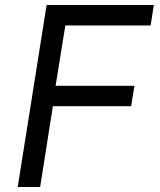

<svg xmlns="http://www.w3.org/2000/svg" viewBox="-20 -750 640 770"><path d="M51 0H141L192 -324H506L519 -406H203L242 -648H584L597 -730H167Z"/></svg>

Font: JetBrains Mono
Style: Italic
Weight: 400
Italic angle: -9°
Monospace: yes
Designer: Philipp Nurullin, Konstantin Bulenkov
Foundry: JetBrains
Version: Version 2.305